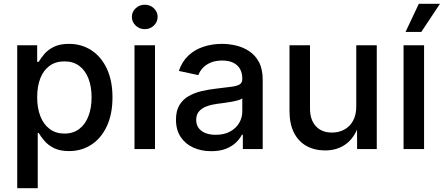

<svg xmlns="http://www.w3.org/2000/svg" viewBox="-20 -777 2314 1001"><path d="M69.8 204.1V-541H173.8V-454.6H181.6Q192.4 -473.1 210.9 -495.1Q229.5 -517.1 260.5 -532.7Q291.5 -548.3 339.4 -548.3Q405.3 -548.3 456.5 -514.9Q507.8 -481.4 537.1 -418.9Q566.4 -356.4 566.4 -269.5Q566.4 -182.6 537.4 -119.9Q508.3 -57.1 457 -23.2Q405.8 10.7 339.4 10.7Q292.5 10.7 261.5 -4.9Q230.5 -20.5 211.7 -42.7Q192.9 -64.9 181.6 -84H176.8V204.1ZM315.9 -80.6Q361.8 -80.6 393.6 -105Q425.3 -129.4 441.4 -172.4Q457.5 -215.3 457.5 -270Q457.5 -324.7 441.4 -366.9Q425.3 -409.2 393.8 -433.1Q362.3 -457 315.9 -457Q270 -457 238.3 -433.8Q206.5 -410.6 190.2 -368.7Q173.8 -326.7 173.8 -270Q173.8 -213.9 190.4 -171.1Q207 -128.4 239 -104.5Q271 -80.6 315.9 -80.6Z M681.2 0V-541H788.1V0ZM734.4 -625Q707 -625 687.3 -643.8Q667.5 -662.6 667.5 -689Q667.5 -715.3 687.3 -733.9Q707 -752.4 734.4 -752.4Q762.7 -752.4 782.2 -733.9Q801.8 -715.3 801.8 -689Q801.8 -662.6 782.2 -643.8Q762.7 -625 734.4 -625Z M1081.1 11.2Q1029.3 11.2 987.8 -7.6Q946.3 -26.4 921.9 -63Q897.5 -99.6 897.5 -153.3Q897.5 -199.2 915.3 -228.8Q933.1 -258.3 963.1 -275.6Q993.2 -293 1030.5 -301.8Q1067.9 -310.5 1106.9 -314.9Q1155.3 -320.8 1185.1 -324.5Q1214.8 -328.1 1229 -336.7Q1243.2 -345.2 1243.2 -364.3V-367.2Q1243.2 -397 1231.2 -417.7Q1219.2 -438.5 1196 -450Q1172.9 -461.4 1138.2 -461.4Q1103.5 -461.4 1077.9 -450.4Q1052.2 -439.5 1036.6 -422.1Q1021 -404.8 1014.2 -385.3L912.6 -407.2Q928.7 -456.1 962.2 -487.3Q995.6 -518.6 1041 -533.4Q1086.4 -548.3 1137.2 -548.3Q1172.9 -548.3 1210 -539.8Q1247.1 -531.2 1278.8 -510.5Q1310.5 -489.7 1330.1 -453.4Q1349.6 -417 1349.6 -360.8V0H1246.1V-74.7H1241.2Q1230.5 -53.2 1209.7 -33.4Q1189 -13.7 1157.5 -1.2Q1126 11.2 1081.1 11.2ZM1104.5 -74.2Q1148.9 -74.2 1179.9 -91.3Q1210.9 -108.4 1227.1 -136.2Q1243.2 -164.1 1243.2 -195.8V-264.6Q1237.8 -258.8 1221.9 -254.4Q1206.1 -250 1186 -246.3Q1166 -242.7 1146.2 -240Q1126.5 -237.3 1112.8 -235.8Q1082.5 -231.9 1057.6 -222.7Q1032.7 -213.4 1017.8 -196.5Q1002.9 -179.7 1002.9 -151.9Q1002.9 -126.5 1015.9 -109.1Q1028.8 -91.8 1051.8 -83Q1074.7 -74.2 1104.5 -74.2Z M1675.3 7.3Q1620.1 7.3 1578.1 -15.9Q1536.1 -39.1 1512.7 -85Q1489.3 -130.9 1489.3 -198.2V-541H1596.2V-211.4Q1596.2 -152.3 1626.7 -119.1Q1657.2 -85.9 1710.9 -85.9Q1747.1 -85.9 1775.6 -101.6Q1804.2 -117.2 1820.8 -147.7Q1837.4 -178.2 1837.4 -221.7V-541H1944.3V0H1841.8L1841.3 -132.8H1854Q1829.6 -59.6 1783.9 -26.1Q1738.3 7.3 1675.3 7.3Z M2084 0V-541H2190.9V0ZM2094.2 -610.4 2163.6 -757.3H2273.9L2176.3 -610.4Z"/></svg>

Font: Inter 17pt Medium
Style: Regular
Weight: 500
Version: Version 4.001;git-66647c0bb